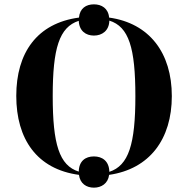

<svg xmlns="http://www.w3.org/2000/svg" viewBox="-20 -801 867 885"><path d="M413 64C447 64 478 45 483 5C670 -22 772 -160 772 -358C772 -557 669 -694 483 -720C479 -763 448 -781 413 -781C377 -781 348 -763 344 -720C150 -694 55 -557 55 -359C55 -160 150 -21 344 5C349 45 378 64 413 64ZM343 -10C253 -38 223 -137 223 -358C223 -578 253 -676 343 -705C345 -659 375 -637 413 -637C450 -637 483 -659 484 -706C574 -678 604 -580 604 -358C604 -136 573 -38 484 -9C483 -59 451 -80 413 -80C374 -80 344 -59 343 -10Z"/></svg>

Font: Noto Serif Display
Style: Bold
Weight: 700
Designer: Monotype Design Team
Foundry: Monotype Imaging Inc.
Version: Version 2.009